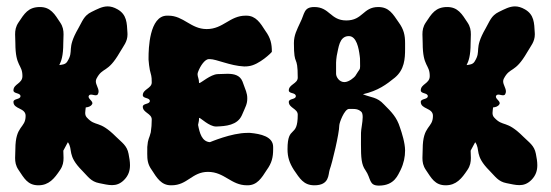

<svg xmlns="http://www.w3.org/2000/svg" viewBox="-20 -580 1724 601"><path d="M178.2 -108.4C181.6 -114.7 184.9 -121.5 189.1 -128.7C190.3 -130.9 191.4 -132.9 192.5 -134.9C209.6 -111.1 188.6 -94.4 237.4 -45.6C255.1 -27.9 264.3 -11.6 290.5 -6.7C305 -3.9 318.1 -0.5 330.6 -0.5C343.6 -0.5 356 -4.3 368.3 -16.6C382.3 -30.7 386.9 -46 386.9 -63C386.9 -74.2 384.9 -86 382.4 -98.6C377.5 -124.8 361.2 -134 343.5 -151.7C288.4 -206.8 280.6 -180.6 251.6 -212.5C247.8 -216.7 246.7 -221.6 246.7 -226.6C246.7 -232.2 248 -238 248.4 -243.7C256.3 -244.7 263.9 -246.3 268.3 -253.9C273.8 -263.4 252.7 -271 258.2 -280.5C263.7 -290 280.8 -275.6 286.3 -285.1C288 -288.1 288.6 -291 288.6 -293.9C288.6 -304.4 280 -314.6 280 -325.3C280 -328.1 280.6 -330.9 282 -333.7C301.8 -372 316.1 -348.7 355.1 -416.3C366.7 -436.5 379.1 -449.2 379.1 -472.4C379.1 -474 379 -475.8 378.9 -477.6C377.2 -508.6 376.9 -534.1 348.3 -550.6C336.7 -557.3 326.6 -560 317 -560C300.1 -560 284.9 -551.7 266.3 -542.6C242.3 -531 237.7 -512.9 225.2 -491.3C186.2 -423.7 213.4 -423 190.2 -386.7C184.6 -378.1 174.8 -377.6 165.6 -376.3C171.6 -388.3 178.1 -404.3 178.1 -445C178.1 -455 178.9 -463.9 178.9 -472.3C178.9 -485 177.1 -496.8 168.1 -510C151.1 -536 138.1 -558 105.1 -558C68.1 -558 56.1 -537 38.1 -510C29.1 -496.8 27.3 -485 27.3 -472.3C27.3 -463.9 28.1 -455 28.1 -445C28.1 -370.1 50.2 -379.1 50.2 -341.9C50.2 -317.7 22.1 -317.7 22.1 -297C22.1 -286 44.1 -290 44.1 -279C44.1 -268 22.1 -272 22.1 -261C22.1 -237.6 60.2 -243.1 60.2 -217.4C60.2 -177.7 28.1 -188.8 28.1 -113C28.1 -103 27.3 -94.1 27.3 -85.7C27.3 -73 29.1 -61.2 38.1 -48C55.1 -23 66.1 0 100.1 0C133.1 0 150.1 -21 168.1 -48C177.1 -61.2 178.9 -73 178.9 -85.7C178.9 -92.8 178.3 -100.2 178.2 -108.4Z M452 -166C447 -145 443 -147 441 -120V-113C441 -108 440.9 -103.3 440.9 -98.8C440.9 -80.6 442.2 -65.6 455 -48C471 -23 485 0 515 0H517C567 0 581 -42 631 -42C683 -42 703 0 753 0H755C785 0 799 -23 815 -48C831 -70 835 -88 835 -113V-120C835 -153 795 -161 763 -164H754C704 -164 638 -135 637 -135C612 -137 605 -163 600 -189C602 -202 603 -199 603 -210C603 -211 604 -211 604 -211C608 -211 635 -184 656 -184H657C687 -185 723 -188 737 -219C749 -247 754 -254 754 -272C754 -289 749 -297 739 -325C731 -345 712 -349 692 -349C682 -349 671 -348 661 -348C639 -347 609 -320 604 -320C604 -320 603 -320 603 -321C603 -333.2 598.4 -339.6 598.4 -347.2C598.4 -349.6 598.8 -352.1 600 -355C607 -374 621 -394 633 -395H635C635.5 -395 635.9 -395 636.4 -395C657.9 -395 700 -374 744 -372C749 -372 754 -372 759 -373C791 -377 831 -416 831 -418C831 -443 827 -461 811 -483C795 -508 781 -531 751 -531H749C699 -531 679 -489 627 -489C577 -489 555 -531 507 -531H503C447 -531 445 -425 445 -400V-393C446 -381 447 -371 449 -361C453 -343 455 -344 455 -322C455 -303 427 -301 427 -282C427 -271 449 -275 449 -264C449 -253 427 -257 427 -246C427 -227 455 -225 455 -206C455 -192 454 -179 452 -166Z M1058 -323C1042 -323 1032 -339 1032 -349V-356V-384C1032 -390 1033 -397 1034 -405C1040 -432 1042 -465 1070 -467H1072C1096 -467 1103 -429 1106 -405C1107 -400 1107 -395 1107 -390C1107 -381.5 1107.2 -376.1 1107.2 -372.4C1107.2 -361.1 1105.5 -364.5 1092 -342C1090 -339 1073 -323 1058 -323ZM1232 -181C1222 -213 1206 -229 1182 -253C1160 -277 1142 -274 1116 -285C1164 -296 1190 -316 1216 -337C1246 -362 1248 -396 1248 -427V-445C1248 -470 1244 -488 1228 -510C1210 -536 1198 -558 1164 -558C1116 -558 1116 -516 1064 -516C1014 -516 1012 -558 964 -558C930 -558 934 -537 920 -510C909 -486 900 -470 900 -445C900 -367 912 -413 912 -337C912 -318 884 -316 884 -297C884 -286 906 -291 906 -279C906 -268 884 -272 884 -261C884 -242 912 -240 912 -221C912 -145 880 -191 880 -113C880 -88 886 -70 900 -48C918 -22 930 0 964 0C1012 0 1007 -34 1012 -49C1020 -70 1042 -163 1042 -187C1042 -196 1058 -238 1072 -239H1084C1094 -239 1102 -238 1110 -231C1114 -228 1115.3 -221.4 1115.3 -213.4C1115.3 -197.3 1110 -175.3 1110 -164C1110 -150.8 1109.9 -139.1 1109.9 -128.6C1109.9 -86.7 1111.2 -64.6 1124 -47C1142 -21 1134 1 1166 1C1216 1 1226 -34 1234 -48C1244 -69 1248 -89 1248 -109C1248 -132 1238 -164 1232 -181Z M1453.2 -108.4C1456.6 -114.7 1459.9 -121.5 1464.1 -128.7C1465.3 -130.9 1466.4 -132.9 1467.5 -134.9C1484.6 -111.1 1463.6 -94.4 1512.4 -45.6C1530.1 -27.9 1539.3 -11.6 1565.5 -6.7C1580 -3.9 1593.1 -0.5 1605.6 -0.5C1618.6 -0.5 1631 -4.3 1643.3 -16.6C1657.3 -30.7 1661.9 -46 1661.9 -63C1661.9 -74.2 1659.9 -86 1657.4 -98.6C1652.5 -124.8 1636.2 -134 1618.5 -151.7C1563.4 -206.8 1555.6 -180.6 1526.6 -212.5C1522.8 -216.7 1521.7 -221.6 1521.7 -226.6C1521.7 -232.2 1523 -238 1523.4 -243.7C1531.3 -244.7 1538.9 -246.3 1543.3 -253.9C1548.8 -263.4 1527.7 -271 1533.2 -280.5C1538.7 -290 1555.8 -275.6 1561.3 -285.1C1563 -288.1 1563.6 -291 1563.6 -293.9C1563.6 -304.4 1555 -314.6 1555 -325.3C1555 -328.1 1555.6 -330.9 1557 -333.7C1576.8 -372 1591.1 -348.7 1630.1 -416.3C1641.7 -436.5 1654.1 -449.2 1654.1 -472.4C1654.1 -474 1654 -475.8 1653.9 -477.6C1652.2 -508.6 1651.9 -534.1 1623.3 -550.6C1611.7 -557.3 1601.6 -560 1592 -560C1575.1 -560 1559.9 -551.7 1541.3 -542.6C1517.3 -531 1512.7 -512.9 1500.2 -491.3C1461.2 -423.7 1488.4 -423 1465.2 -386.7C1459.6 -378.1 1449.8 -377.6 1440.6 -376.3C1446.6 -388.3 1453.1 -404.3 1453.1 -445C1453.1 -455 1453.9 -463.9 1453.9 -472.3C1453.9 -485 1452.1 -496.8 1443.1 -510C1426.1 -536 1413.1 -558 1380.1 -558C1343.1 -558 1331.1 -537 1313.1 -510C1304.1 -496.8 1302.3 -485 1302.3 -472.3C1302.3 -463.9 1303.1 -455 1303.1 -445C1303.1 -370.1 1325.2 -379.1 1325.2 -341.9C1325.2 -317.7 1297.1 -317.7 1297.1 -297C1297.1 -286 1319.1 -290 1319.1 -279C1319.1 -268 1297.1 -272 1297.1 -261C1297.1 -237.6 1335.2 -243.1 1335.2 -217.4C1335.2 -177.7 1303.1 -188.8 1303.1 -113C1303.1 -103 1302.3 -94.1 1302.3 -85.7C1302.3 -73 1304.1 -61.2 1313.1 -48C1330.1 -23 1341.1 0 1375.1 0C1408.1 0 1425.1 -21 1443.1 -48C1452.1 -61.2 1453.9 -73 1453.9 -85.7C1453.9 -92.8 1453.3 -100.2 1453.2 -108.4Z"/></svg>

Font: Chromatic Etruscan
Style: Regular
Weight: 400
Version: Version 000.910